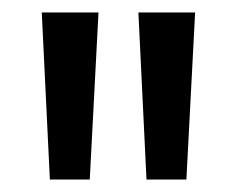

<svg xmlns="http://www.w3.org/2000/svg" viewBox="-20 -701 380 308"><path d="M60 -413H124L138 -681H47ZM215 -413H279L293 -681H202Z"/></svg>

Font: Ronzino
Style: Regular
Weight: 400
Designer: Nunzio Mazzaferro
Foundry: Collletttivo
Version: Version 1.000;Glyphs 3.3 (3337)